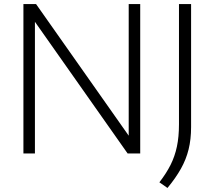

<svg xmlns="http://www.w3.org/2000/svg" viewBox="-20 -760 1062 951"><path d="M96 0V-740H158.5L617.5 -88V-740H674.5V0H612L153 -652V0ZM809.5 171 769.5 143Q803.5 99 824.8 56.8Q846 14.5 856.2 -33.8Q866.5 -82 866.5 -144V-740H926.5V-130.5Q926.5 -70 914.2 -20.2Q902 29.5 876.2 75.5Q850.5 121.5 809.5 171Z"/></svg>

Font: Encode Sans Semi Expanded Light
Style: Regular
Weight: 300
Width: 6
Designer: Multiple Designers
Foundry: Impallari Type
Version: Version 3.000; ttfautohint (v1.8.3) -l 8 -r 50 -G 200 -x 14 